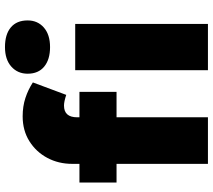

<svg xmlns="http://www.w3.org/2000/svg" viewBox="-62 -793 855 771"><g transform="rotate(-90 365.5 -407.5)"><path d="M93 0V-367H18V-516H93V-545Q93 -600 117 -645Q141 -690 184 -717Q227 -744 284 -744Q324 -744 357.5 -733Q391 -722 420 -703L370 -569Q343 -578 327 -578Q280 -578 280 -525V-516H382V-367H280V0ZM562 -634Q512 -634 483.5 -657.5Q455 -681 455 -724Q455 -764 483.5 -789.5Q512 -815 562 -815Q613 -815 641 -791.5Q669 -768 669 -724Q669 -684 640.5 -659Q612 -634 562 -634ZM469 0V-533H655V0Z"/></g></svg>

Font: Lexend ExtraBold
Style: Regular
Weight: 800
Designer: Bonnie Shaver-Troup, Thomas Jockin
Foundry: Lexend
Version: Version 1.007; ttfautohint (v1.8.3)